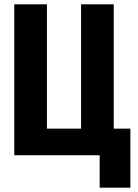

<svg xmlns="http://www.w3.org/2000/svg" viewBox="-20 -718 640 888"><path d="M441 0H46V-698H197V-123H355V-698H506V-123H583V150H441Z"/></svg>

Font: iA Writer Mono V
Style: Regular
Weight: 400
Designer: Mike Abbink, Paul van der Laan, Pieter van Rosmalen
Foundry: Bold Monday
Version: Version 2.000